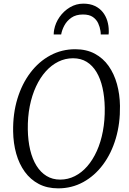

<svg xmlns="http://www.w3.org/2000/svg" viewBox="-20 -1023 705 1053"><path d="M299 10Q238.5 10 192.8 -14Q147 -38 116 -80.8Q85 -123.5 69 -180.2Q53 -237 52 -302.5Q50.5 -399.5 75.5 -481.5Q100.5 -563.5 146.8 -624.5Q193 -685.5 255.8 -719.2Q318.5 -753 392.5 -753Q454 -753 499.8 -728.5Q545.5 -704 575.8 -661Q606 -618 621.5 -562Q637 -506 638 -442.5Q639.5 -346.5 615.2 -264.2Q591 -182 545.2 -120.5Q499.5 -59 436.8 -24.5Q374 10 299 10ZM310 -38Q352.5 -38 390.2 -57Q428 -76 458.5 -111Q489 -146 511 -194.8Q533 -243.5 544.2 -303.2Q555.5 -363 554.5 -431Q553.5 -491.5 542.2 -541.5Q531 -591.5 509.2 -627.8Q487.5 -664 455.5 -683.8Q423.5 -703.5 380.5 -703.5Q338 -703.5 300 -684.8Q262 -666 231 -631.5Q200 -597 177.5 -548.5Q155 -500 143.2 -440.5Q131.5 -381 132.5 -313Q133.5 -251.5 145.5 -201Q157.5 -150.5 180.2 -114Q203 -77.5 235.5 -57.8Q268 -38 310 -38ZM437 -1003Q474 -1003 500.5 -990.2Q527 -977.5 543.8 -956.2Q560.5 -935 568.5 -908.5Q576.5 -882 576.5 -854Q576.5 -849 576.5 -843.8Q576.5 -838.5 575.5 -834H532.5Q532.5 -838.5 532.2 -843.5Q532 -848.5 531 -853.5Q528 -874.5 518.5 -895.2Q509 -916 489.2 -929.8Q469.5 -943.5 435 -943.5Q396.5 -943.5 371.5 -926Q346.5 -908.5 333 -883.2Q319.5 -858 315.5 -834H274.5Q274.5 -841 275.2 -847.2Q276 -853.5 277 -860Q284 -897.5 306.8 -930Q329.5 -962.5 363.5 -982.8Q397.5 -1003 437 -1003Z"/></svg>

Font: Merriweather 7pt Light
Style: Italic
Weight: 300
Italic angle: -7.8°
Designer: Eben Sorkin
Foundry: Eben Sorkin
Version: Version 2.200;gftools[0.9.31]